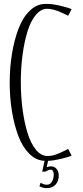

<svg xmlns="http://www.w3.org/2000/svg" viewBox="-20 -820 425 986"><path d="M219.7 38.6Q233.9 34.2 240.7 34.2Q259.3 34.2 270.5 47.4Q281.7 60.5 281.7 81.5Q281.7 110.4 265.1 128.2Q248.5 146 222.7 146H215.3Q201.2 146 182.6 136.7L188 118.7Q207.5 128.4 215.3 128.4H222.7Q236.8 128.4 246.3 113.8Q255.9 99.1 255.9 75.2Q255.9 64.5 251.7 57.9Q247.6 51.3 240.7 51.3Q233.9 51.3 227.5 54.2L211.9 61.5H196.8L209 5.9Q165.5 4.4 130.6 -30.3Q95.7 -64.9 74.2 -121.8Q52.7 -178.7 41.3 -248.8Q29.8 -318.8 29.8 -395Q29.8 -472.7 41.5 -543.9Q53.2 -615.2 75.2 -672.9Q97.2 -730.5 133.1 -765.1Q168.9 -799.8 212.9 -799.8H225.1Q250 -799.8 290.5 -790.3Q331.1 -780.8 347.7 -772.9L330.1 -739.3Q328.1 -740.2 307.6 -750Q287.1 -759.8 279.1 -762.9Q271 -766.1 254.2 -770.5Q237.3 -774.9 222.7 -774.9Q189.9 -774.9 163.6 -742.9Q137.2 -710.9 120.8 -657.5Q104.5 -604 95.7 -537.6Q86.9 -471.2 86.9 -398.9Q86.9 -326.7 95.7 -259.5Q104.5 -192.4 121.1 -138.2Q137.7 -84 164.1 -51.5Q190.4 -19 222.7 -19Q234.9 -19 246.6 -21Q258.3 -22.9 270.5 -27.8Q282.7 -32.7 290.5 -35.9Q298.3 -39.1 312 -46.1Q325.7 -53.2 330.1 -55.2L347.7 -21Q331.5 -13.2 292 -3.9Q252.4 5.4 227.1 5.9Z"/></svg>

Font: Reswysokr
Style: Regular
Weight: 500
Version: Version 0.984